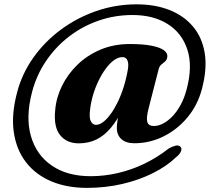

<svg xmlns="http://www.w3.org/2000/svg" viewBox="-20 -736 994 904"><path d="M404.1 -219.9Q399.1 -180.1 408.1 -164.1Q417.1 -148.2 432.2 -148.2Q447.8 -148.2 465.3 -161.2Q482.8 -174.2 500.4 -198.1Q518 -222.1 534 -254.8Q550 -287.5 562.4 -327.1Q574.9 -366.6 582.3 -410.4Q586.5 -437.2 579.8 -452.2Q573.1 -467.1 556.8 -467.1Q536.9 -467.1 516.8 -452.6Q496.7 -438.1 478.1 -413Q459.5 -387.8 444 -355.8Q428.6 -323.8 418.2 -288.9Q407.9 -254 404.1 -219.9ZM612.3 -61.5Q572.6 -61.5 550.8 -81.7Q529 -101.9 530.2 -136.6Q530.7 -151.9 533.4 -169.8Q536.1 -187.6 541.3 -209.6Q546.6 -231.6 553.7 -258.5L560.2 -227.7Q533.6 -172.1 502.7 -135Q471.9 -97.9 434.6 -79.5Q397.4 -61.1 350.5 -61.1Q294.4 -61.1 263.1 -99.7Q231.9 -138.3 239.8 -216.9Q244.4 -275.3 271.5 -330.9Q298.6 -386.5 344.6 -431.2Q390.6 -475.9 453 -502.3Q515.5 -528.7 590.8 -528.7Q654.4 -528.7 694 -520.7Q733.7 -512.8 751.7 -499.4Q769.8 -485.9 767.8 -469Q766.2 -454.6 757.9 -447.2Q749.7 -439.8 740.7 -432.8Q731.7 -425.8 727.7 -413L679.9 -226.7Q668.1 -181.7 673.4 -162.2Q678.7 -142.7 704.4 -142.7Q724 -142.7 746.1 -153.5Q768.3 -164.4 789.9 -186.2Q811.5 -208 829.6 -240.6Q847.7 -273.3 859.1 -316.6Q887.7 -424.6 862.1 -502.8Q836.5 -581 768.9 -623.2Q701.4 -665.3 604.1 -665.3Q520.7 -665.3 444.5 -639Q368.4 -612.6 305.2 -564.1Q242.1 -515.6 197 -449.1Q151.9 -382.7 131 -302.8Q99.8 -184.5 125.6 -95.1Q151.4 -5.8 224.2 43.9Q297 93.6 406.7 93.6Q470.7 93.6 534.4 78.9Q598.1 64.3 658.9 35.2Q719.7 6.1 774.8 -37Q790.1 -46.1 806 -50Q821.9 -53.9 830.2 -44.3Q837.7 -35.5 831.3 -21.8Q825 -8.1 808.5 4.6Q765.4 46.3 700.6 78.8Q635.9 111.4 556.5 130Q477.2 148.6 389.2 148.6Q294 148.6 220.7 117.4Q147.4 86.3 101.9 27.2Q56.5 -31.8 44.7 -115.2Q32.9 -198.5 61 -302.8Q83.8 -389.5 136.9 -464.5Q190.1 -539.6 265.9 -595.9Q341.7 -652.2 433 -683.9Q524.4 -715.6 623.6 -715.6Q710.1 -715.6 777.9 -688.9Q845.7 -662.2 888.8 -610.9Q931.9 -559.7 943.9 -485.8Q955.9 -411.9 930.8 -317.5Q910.7 -240.7 862.6 -183.2Q814.6 -125.7 749.6 -93.6Q684.6 -61.5 612.3 -61.5Z"/></svg>

Font: Fraunces
Style: Italic
Weight: 900
Italic angle: -16°
Version: Version 1.000;[0bf87f6ff]